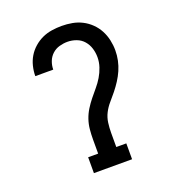

<svg xmlns="http://www.w3.org/2000/svg" viewBox="-135 -849 869 955"><g transform="rotate(-20 300.0 -371.5)"><path d="M199 0V-84H252V-159Q252 -185 254.5 -211.5Q257 -238 265.5 -263Q274 -288 288 -310.5Q302 -333 318.5 -353.5Q335 -374 352 -394Q369 -414 382.5 -436.5Q396 -459 404.5 -484.5Q413 -510 413 -536Q413 -560 406 -583Q399 -606 383.5 -624Q368 -642 345 -650.5Q322 -659 298 -659Q277 -659 255.5 -653Q234 -647 217.5 -632Q201 -617 193 -596Q185 -575 185 -553Q185 -553 185 -553Q185 -553 185 -553Q185 -553 185 -553Q185 -553 185 -553H90Q90 -553 90 -553Q90 -553 90 -553Q90 -579 96.5 -605.5Q103 -632 116.5 -654.5Q130 -677 150.5 -695Q171 -713 195 -724Q219 -735 245.5 -739Q272 -743 298 -743Q326 -743 353.5 -738Q381 -733 405.5 -720.5Q430 -708 450 -688.5Q470 -669 483 -644.5Q496 -620 502 -592.5Q508 -565 508 -538Q508 -511 502.5 -485Q497 -459 486.5 -435Q476 -411 461.5 -388.5Q447 -366 430.5 -345.5Q414 -325 396.5 -305Q379 -285 367 -261.5Q355 -238 351.5 -211.5Q348 -185 348 -159V-84H401V0Z"/></g></svg>

Font: Iosevka Slab Medium Extended
Style: Regular
Weight: 500
Width: 7
Monospace: yes
Designer: Belleve Invis
Foundry: Belleve Invis
Version: Version 11.1.1; ttfautohint (v1.8.3)